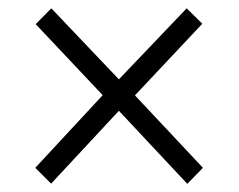

<svg xmlns="http://www.w3.org/2000/svg" viewBox="-20 -563 575 462"><path d="M64.9 -159.2 227.1 -334 65.9 -504.9 103.5 -543 266.1 -372.1 429.2 -543 466.8 -505.9 304.7 -333.5 468.3 -159.2 430.7 -120.6 266.1 -296.4 103 -121.1Z"/></svg>

Font: Ufes Sans Light
Style: Regular
Weight: 200
Designer: Ricardo Esteves & Thais Bronze
Foundry: ProDesignUfes - Ricardo Esteves, Thais Bronze (This is a derivative work, based on Roboto family, by Christian Robertson
Version: Version 2.0